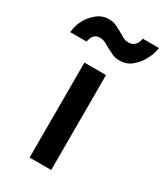

<svg xmlns="http://www.w3.org/2000/svg" viewBox="-258 -838 785 916"><g transform="rotate(30 135.0 -380.5)"><path d="M64 0V-523H183V0ZM203 -615Q180 -615 162.5 -623Q145 -631 130.5 -639Q116 -647 101.5 -655Q87 -663 69 -663Q53 -663 44 -656Q35 -649 30.5 -639.5Q26 -630 24.5 -622.5Q23 -615 23 -615H-67Q-67 -626 -60.5 -650.5Q-54 -675 -38 -699Q-22 -723 3 -742Q28 -761 63 -761Q87 -761 104.5 -752.5Q122 -744 137 -735.5Q152 -727 166 -719Q180 -711 196 -711Q214 -711 224 -718Q234 -725 239.5 -734.5Q245 -744 246.5 -752Q248 -760 248 -761H337Q337 -753 330 -729.5Q323 -706 307 -680.5Q291 -655 265.5 -635Q240 -615 203 -615Z"/></g></svg>

Font: Rising Sun SemiBold
Style: Regular
Weight: 600
Designer: Matt McInerney, Pablo Impallari, Rodrigo Fuenzalida (Raleway font), Stephen Hutchings (Greek), Cristiano Sobral (main ch
Foundry: The Rising Sun Project Authors
Version: Version 4.327; ttfautohint (v1.8.4.7-5d5b-dirty)